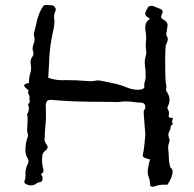

<svg xmlns="http://www.w3.org/2000/svg" viewBox="-20 -729 762 756"><path d="M582 6.3Q571.3 6.3 570.8 -1.5Q570.8 -18.1 564.9 -33.2Q561.5 -42 561.5 -51.3Q561.5 -67.9 570.8 -101.1Q566.9 -102.5 557.4 -105Q547.9 -107.4 544.9 -110.6Q542 -113.8 542 -118.2L542.5 -121.6Q547.9 -142.6 551.3 -187.5L552.2 -199.2Q548.3 -253.9 545.9 -281.7V-291.5Q546.4 -294.4 549.8 -298.3Q551.8 -301.3 551.8 -304.7V-311Q550.8 -324.2 535.6 -324.7Q520.5 -325.2 505.9 -327.4Q491.2 -329.6 475.6 -329.6Q465.8 -329.6 456.1 -328.4Q446.3 -327.1 437.5 -327.1L430.2 -327.6Q420.9 -328.1 384.8 -328.1Q281.7 -328.1 217.3 -333Q185.1 -335.9 179.7 -335.9Q172.9 -335.9 167 -333Q160.2 -324.7 160.2 -315.4L161.1 -269Q161.1 -258.3 158.4 -229Q155.8 -199.7 155.8 -185.1L155.3 -181.2Q155.3 -171.4 162.1 -161.6Q167.5 -155.8 167.5 -149.9Q167.5 -142.6 158.2 -135.7Q146.5 -126 146.5 -113.8Q145.5 -106.4 145.5 -98.6Q145.5 -81.1 150.4 -64Q151.4 -60.5 151.4 -57.6Q151.4 -49.3 141.6 -43.9Q147.9 -32.2 147.9 -27.3Q147.9 -20.5 145.5 -17.1Q144 -12.7 132.8 -10.7Q128.9 -10.7 124 -6.8Q114.7 1 101.6 1Q92.3 1 83 -3.9Q75.7 -7.8 75.7 -12.7L76.2 -15.1Q80.6 -26.4 80.6 -37.6L80.1 -46.9Q80.1 -65.4 89.8 -84.5Q92.3 -87.9 92.3 -94.2Q92.3 -99.6 89.4 -104.5Q80.1 -119.6 80.1 -135.7Q80.1 -166.5 87.9 -186Q89.8 -190.4 90.3 -195.8Q90.3 -201.7 88.6 -205.3Q86.9 -209 86.9 -216.8Q86.9 -227.1 88.9 -261.2Q88.9 -270.5 87.4 -274.4Q86.4 -275.9 86.4 -277.8Q86.4 -279.3 87.4 -280.8Q93.8 -291 93.8 -301.8Q93.8 -308.6 91.3 -314.9Q90.8 -315.9 90.8 -317.4Q90.8 -319.8 92.3 -320.8Q96.7 -324.2 97.2 -327.6Q97.2 -331.5 96.4 -334.2Q95.7 -336.9 95.7 -341.3Q96.2 -343.8 96.2 -346.7Q96.2 -353.5 91.3 -360.4Q90.3 -361.8 90.3 -363.8Q90.3 -365.7 91.1 -368.4Q91.8 -371.1 92.3 -374Q75.2 -386.2 75.2 -392.1Q75.2 -398.4 90.3 -401.4L94.2 -402.3Q94.2 -425.8 98.4 -437.7Q102.5 -449.7 102.5 -462.4Q102.5 -467.8 101.3 -473.1Q100.1 -478.5 100.1 -483.4Q100.1 -497.1 109.4 -508.8Q111.3 -511.7 111.8 -516.1Q111.8 -521 110.8 -523.9Q108.4 -530.8 108.4 -537.6Q108.4 -546.9 112.3 -555.7Q116.2 -564.5 116.2 -573.2Q116.2 -579.6 114.3 -585.9Q113.3 -589.8 113.3 -593.8Q113.3 -598.6 114.7 -603Q119.1 -617.7 122.1 -632.3Q130.9 -678.7 152.3 -707.5Q159.7 -709.5 166 -709.5Q172.9 -709 178.5 -708.3Q184.1 -707.5 189 -707.5Q199.7 -699.7 199.7 -690.9Q199.7 -688 197.8 -684.6Q192.9 -673.3 192.9 -661.6Q192.9 -654.8 194.3 -647.9Q194.3 -624.5 188 -601.6Q177.2 -551.3 174.3 -505.4Q174.3 -492.2 169.9 -422.9Q197.3 -413.1 224.1 -413.1L234.4 -413.6Q283.7 -413.6 320.3 -410.2Q328.1 -409.2 335.4 -409.2Q348.1 -409.2 360.8 -412.1L365.2 -412.6Q374.5 -412.6 438.5 -398.4Q457 -393.6 474.6 -386.7Q499 -375.5 523.4 -375.5Q538.6 -375.5 545.9 -381.3Q548.3 -383.3 548.3 -385.3L547.9 -392.6Q547.9 -400.9 550.5 -409.2Q553.2 -417.5 553.7 -426.3Q553.7 -450.7 550.8 -469.7Q549.8 -476.6 549.8 -483.4Q549.8 -495.6 553.7 -508.3Q556.2 -514.6 556.2 -520.5L553.7 -549.8Q553.7 -558.1 554.7 -565.7Q555.7 -573.2 555.7 -580.6Q555.7 -595.2 552.2 -610.4Q551.8 -614.7 551.8 -620.1Q551.8 -641.1 564.5 -649.9L570.3 -655.3Q551.8 -666 551.8 -674.3Q551.8 -682.1 560.5 -696.3Q563 -699.7 564.5 -703.1Q569.8 -706.1 578.6 -706.1Q583.5 -705.6 595.2 -700.2Q600.1 -697.8 605 -696.3Q620.6 -691.4 620.6 -684.1Q620.6 -679.7 617.2 -672.4Q614.7 -668 614.7 -663.1Q614.7 -656.2 622.6 -652.3Q640.1 -643.6 640.1 -629.9Q640.1 -626 638.7 -620.8Q637.2 -615.7 636.7 -606.4Q636.2 -603.5 635.3 -600.6Q634.3 -597.7 634.3 -595.7Q634.3 -590.8 637.7 -585.2Q641.1 -579.6 641.1 -574.2Q641.1 -571.3 637.7 -562.5Q632.3 -552.2 631.8 -541Q630.4 -514.6 630.4 -484.4Q630.4 -414.6 633.3 -400.4Q635.3 -394 635.3 -387.7Q635.3 -381.8 633.8 -376Q633.8 -371.6 635.7 -369.6Q647.5 -353 647.5 -335.9Q647.5 -322.8 640.1 -309.1Q639.2 -306.6 639.2 -303.2Q639.2 -301.8 640.1 -300.3Q645.5 -292 645.5 -282.7Q645.5 -277.8 644 -272.9Q644 -268.1 647 -266.4Q649.9 -264.6 660.6 -264.6Q660.6 -260.3 659.2 -256.8Q657.7 -253.4 657.2 -250Q657.2 -247.6 660.2 -242.2Q660.2 -239.7 659.7 -239.3Q651.4 -235.4 651.4 -225.6Q651.4 -219.7 648.9 -215.8Q643.1 -207 643.1 -197.8Q643.1 -191.9 646 -184.1L647.9 -176.8Q647.9 -172.9 647 -171.4Q642.1 -159.2 642.1 -147.5Q642.1 -141.6 643.1 -135.5Q644 -129.4 644 -123.5Q645 -91.3 647.5 -84.5Q648.4 -72.8 652.8 -67.9Q659.7 -61 659.7 -54.2Q659.7 -31.7 639.2 -1.5L628.4 -2Q606 -2 586.9 5.4Q584.5 6.3 582 6.3Z"/></svg>

Font: Kurland
Style: Regular
Weight: 400
Designer: GGBot
Version: 0.22